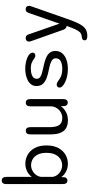

<svg xmlns="http://www.w3.org/2000/svg" viewBox="581 -1384 1040 2243"><g transform="rotate(-90 1101.5 -262.0)"><path d="M115 5Q73 5 73 -49.5V-708Q73 -762 115 -762Q135.5 -762 146.2 -748.2Q157 -734.5 157 -708V-411Q182 -445.5 222.8 -466Q263.5 -486.5 311.5 -486.5Q367 -486.5 415.5 -459.2Q464 -432 494.2 -377.2Q524.5 -322.5 524.5 -239Q524.5 -156 494.2 -100.5Q464 -45 415.5 -17.2Q367 10.5 311.5 10.5Q262 10.5 220.5 -10.5Q179 -31.5 154 -67L153.5 -30.5Q146 5 115 5ZM157 -170.5Q161 -137.5 181.2 -111.5Q201.5 -85.5 231 -71Q260.5 -56.5 292.5 -56.5Q331.5 -56.5 364.5 -76.5Q397.5 -96.5 417.8 -137.2Q438 -178 438 -239Q438 -301.5 417.8 -341.2Q397.5 -381 364.5 -400.2Q331.5 -419.5 292.5 -419.5Q260.5 -419.5 230.5 -403.8Q200.5 -388 180.5 -361.2Q160.5 -334.5 157 -300Z M696 -481Q738 -481 738 -427V-205.5Q738 -126 762.8 -90.5Q787.5 -55 844 -55Q883.5 -55 914.2 -74Q945 -93 963.2 -124Q981.5 -155 981.5 -191.5V-427Q981.5 -481 1024 -481Q1066 -481 1066 -427V-45Q1066 9 1024 9Q990.5 9 984 -28.5L983.5 -71.5Q957.5 -35.5 915 -12.2Q872.5 11 818.5 11Q766.5 11 729.5 -9Q692.5 -29 673 -74Q653.5 -119 653.5 -193.5V-427Q653.5 -481 696 -481Z M1417.5 10.5Q1376 10.5 1337 2.2Q1298 -6 1267.2 -20Q1236.5 -34 1218.5 -51.5Q1200.5 -69 1200.5 -87Q1200.5 -102.5 1210.2 -111.2Q1220 -120 1236 -120Q1245.5 -120 1254.8 -116Q1264 -112 1276 -104Q1291.5 -92 1310.5 -80.8Q1329.5 -69.5 1355.5 -62.2Q1381.5 -55 1418 -55Q1474 -55 1508.2 -73Q1542.5 -91 1542.5 -132Q1542.5 -156 1524.2 -171Q1506 -186 1474.5 -195.8Q1443 -205.5 1404 -213Q1353.5 -222.5 1311.5 -238.2Q1269.5 -254 1244 -281.8Q1218.5 -309.5 1218.5 -355.5Q1218.5 -391 1236 -416Q1253.5 -441 1282.8 -456.8Q1312 -472.5 1347.8 -480Q1383.5 -487.5 1420 -487.5Q1456.5 -487.5 1490.2 -481Q1524 -474.5 1550.8 -462.8Q1577.5 -451 1593 -435Q1608.5 -419 1608.5 -400.5Q1608.5 -386 1599 -378Q1589.5 -370 1574.5 -370Q1564.5 -370 1556.5 -373.2Q1548.5 -376.5 1538.5 -383.5Q1524.5 -395.5 1496.8 -409Q1469 -422.5 1421 -422.5Q1403 -422.5 1382.5 -419.5Q1362 -416.5 1343.8 -408.8Q1325.5 -401 1314.2 -387.5Q1303 -374 1303 -353.5Q1303 -330 1320.2 -315.8Q1337.5 -301.5 1367 -292.8Q1396.5 -284 1434.5 -276.5Q1486 -266.5 1530.2 -251.2Q1574.5 -236 1601.2 -208.8Q1628 -181.5 1628 -135Q1628 -85.5 1599 -53.2Q1570 -21 1522.2 -5.2Q1474.5 10.5 1417.5 10.5Z M1802 237.5Q1752.5 237.5 1752.5 205.5Q1752.5 189.5 1764.5 181.5Q1776.5 173.5 1803.5 171Q1829 168.5 1847 150.5Q1865 132.5 1881.5 96Q1898 59.5 1919 2L1921 -3.5Q1887.5 -7.5 1875.5 -44L1741.5 -422.5Q1737.5 -434.5 1737.5 -443Q1737.5 -461.5 1749.2 -472Q1761 -482.5 1777.5 -482.5Q1798 -482.5 1808.5 -471.2Q1819 -460 1826 -436.5L1947 -87.5L2068 -434.5Q2075 -457.5 2085.2 -470Q2095.5 -482.5 2117.5 -482.5Q2134 -482.5 2144.5 -472.5Q2155 -462.5 2155 -444.5Q2155 -440 2154.2 -434.5Q2153.5 -429 2151.5 -422.5L2003.5 0Q1981 64.5 1961 110Q1941 155.5 1919.2 183.5Q1897.5 211.5 1869.5 224.5Q1841.5 237.5 1802 237.5Z"/></g></svg>

Font: Sono
Style: Regular
Weight: 400
Designer: Tyler Finck
Foundry: Tyler Finck
Version: Version 2.112